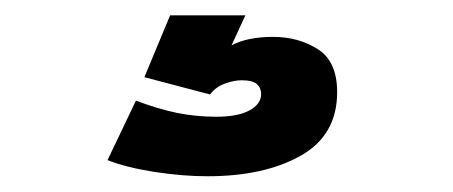

<svg xmlns="http://www.w3.org/2000/svg" viewBox="-20 -20 590 250"><path d="M250 209.5Q217.5 209.5 180.8 203.8Q144 198 120 188.5L157 111Q184.5 121.5 209.5 126.8Q234.5 132 262 132Q289.5 132 304.8 123.8Q320 115.5 320 102.5Q320 94.5 314.5 89.5Q309 84.5 294.5 84.5Q285 84.5 273 88.8Q261 93 253.5 103L168 80.5L201.5 0H299.5L281.5 39Q302.5 28 335.5 28Q368.5 28 393.8 44Q419 60 419 100Q419 156 371.5 182.8Q324 209.5 250 209.5Z"/></svg>

Font: Trispace SemiCondensed ExtraBold
Style: Regular
Weight: 800
Width: 4
Designer: Tyler Finck
Foundry: Etcetera Type Company
Version: Version 1.210; ttfautohint (v1.8.3)